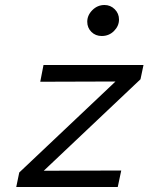

<svg xmlns="http://www.w3.org/2000/svg" viewBox="-20 -748 640 768"><path d="M45 0 57 -58 442 -422 141 -421 154 -488H554L542 -431L155 -65L465 -66L451 0ZM387 -604Q362 -604 345.5 -620.5Q329 -637 329 -661Q329 -687 349.5 -707.5Q370 -728 398 -728Q422 -728 439 -711Q456 -694 456 -670Q456 -644 436 -624Q416 -604 387 -604Z"/></svg>

Font: Red Hat Mono
Style: Italic
Weight: 400
Italic angle: -12°
Monospace: yes
Designer: Pentagram, MCKL
Foundry: MCKL
Version: Version 1.030